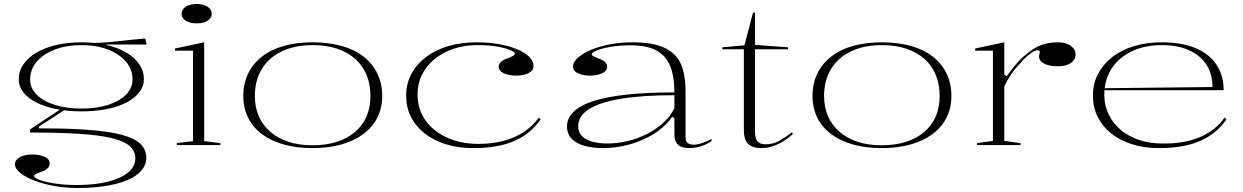

<svg xmlns="http://www.w3.org/2000/svg" viewBox="-20 -727 6226 962"><path d="M368 215Q309 215 253 205Q197 195 152.5 178Q108 161 81.5 139.5Q55 118 55 96Q55 80 67.5 69Q80 58 99.5 52.5Q119 47 141 47Q177 47 203 58.5Q229 70 229 92Q229 105 221 113.5Q213 122 202 127.5Q191 133 179 137Q167 141 159 145.5Q151 150 151 155Q151 165 180.5 175.5Q210 186 259 193Q308 200 365 200Q454 200 520 183.5Q586 167 622 137Q658 107 658 66Q658 30 630 5Q602 -20 540 -35Q478 -50 377 -56.5Q276 -63 131 -63V-79L291 -185L305 -177L174 -92L175 -84Q292 -84 381 -79Q470 -74 533 -63.5Q596 -53 636 -36Q676 -19 694.5 6Q713 31 713 63Q713 110 671.5 144Q630 178 552.5 196.5Q475 215 368 215ZM388 -169Q319 -169 261.5 -180.5Q204 -192 162 -213.5Q120 -235 97 -264.5Q74 -294 74 -330Q74 -371 97 -404.5Q120 -438 162 -463Q204 -488 261.5 -501.5Q319 -515 389 -515Q457 -515 514 -501.5Q571 -488 613 -463.5Q655 -439 678 -405Q701 -371 701 -330Q701 -295 678.5 -265.5Q656 -236 614.5 -214Q573 -192 515.5 -180.5Q458 -169 388 -169ZM389 -183Q464 -183 521.5 -201.5Q579 -220 611.5 -253Q644 -286 644 -328Q644 -379 611.5 -417.5Q579 -456 521.5 -478.5Q464 -501 389 -501Q313 -501 254.5 -478.5Q196 -456 163.5 -417.5Q131 -379 131 -328Q131 -286 163.5 -253Q196 -220 254.5 -201.5Q313 -183 389 -183ZM512 -491 437 -511Q465 -512 493.5 -513.5Q522 -515 550 -518Q578 -521 605 -524Q632 -527 657.5 -529.5Q683 -532 707 -534L715 -504H512Z M965 -610Q943 -610 926 -616Q909 -622 899.5 -633Q890 -644 890 -658Q890 -673 899.5 -683.5Q909 -694 926 -700.5Q943 -707 965 -707Q988 -707 1005 -700.5Q1022 -694 1031.5 -683.5Q1041 -673 1041 -658Q1041 -644 1031.5 -633Q1022 -622 1005 -616Q988 -610 965 -610ZM866 0V-10L947 -20V-473H857V-484L1003 -515V-20L1084 -10V0Z M1545 -515Q1626 -515 1691 -497Q1756 -479 1801.5 -443.5Q1847 -408 1871 -358Q1895 -308 1895 -246Q1895 -186 1870.5 -137.5Q1846 -89 1800 -55Q1754 -21 1690 -3Q1626 15 1545 15Q1466 15 1402 -3Q1338 -21 1292.5 -55Q1247 -89 1223 -137.5Q1199 -186 1199 -246Q1199 -308 1223 -358Q1247 -408 1292.5 -443.5Q1338 -479 1402 -497Q1466 -515 1545 -515ZM1547 -501Q1458 -501 1392.5 -470Q1327 -439 1292 -381.5Q1257 -324 1257 -246Q1257 -189 1277 -144Q1297 -99 1334.5 -66.5Q1372 -34 1425.5 -16.5Q1479 1 1545 1Q1613 1 1666.5 -16Q1720 -33 1758.5 -65.5Q1797 -98 1816.5 -143.5Q1836 -189 1836 -246Q1836 -305 1816.5 -352Q1797 -399 1759 -432.5Q1721 -466 1667.5 -483.5Q1614 -501 1547 -501Z M2351 15Q2252 15 2176 -18.5Q2100 -52 2057.5 -111Q2015 -170 2015 -247Q2015 -307 2040.5 -355.5Q2066 -404 2113 -440Q2160 -476 2224.5 -495.5Q2289 -515 2367 -515Q2424 -515 2475 -506.5Q2526 -498 2566.5 -482Q2607 -466 2630 -444Q2653 -422 2653 -396Q2653 -380 2641 -369.5Q2629 -359 2609.5 -353.5Q2590 -348 2567 -348Q2531 -348 2505 -359.5Q2479 -371 2479 -394Q2479 -406 2490.5 -417Q2502 -428 2524 -435Q2560 -449 2560 -457Q2560 -466 2537 -476Q2514 -486 2472 -493.5Q2430 -501 2372 -501Q2307 -501 2252.5 -482.5Q2198 -464 2157.5 -431Q2117 -398 2094.5 -353Q2072 -308 2072 -254Q2072 -199 2094 -154Q2116 -109 2156.5 -76Q2197 -43 2252.5 -24.5Q2308 -6 2375 -6Q2445 -6 2502 -21Q2559 -36 2603.5 -65Q2648 -94 2680 -138L2689 -129Q2663 -92 2630 -65Q2597 -38 2555 -20Q2513 -2 2462 6.5Q2411 15 2351 15Z M3150 -515Q3224 -515 3274.5 -500.5Q3325 -486 3356.5 -456Q3388 -426 3401.5 -379Q3415 -332 3415 -268V-37Q3415 -18 3426.5 -10Q3438 -2 3454 -2Q3474 -2 3498.5 -10.5Q3523 -19 3545 -31V-20Q3530 -9 3511 -1Q3492 7 3472.5 11Q3453 15 3433 15Q3395 15 3377 -2Q3359 -19 3359 -54Q3359 -84 3359 -98Q3359 -112 3359 -120Q3359 -128 3359 -135L3348 -142Q3321 -103 3282 -74Q3243 -45 3196 -25Q3149 -5 3099 5Q3049 15 3001 15Q2951 15 2910 4Q2869 -7 2845 -31Q2821 -55 2821 -93Q2821 -178 2954.5 -221Q3088 -264 3359 -264Q3359 -346 3337 -398Q3315 -450 3267 -475Q3219 -500 3139 -500Q3082 -500 3038 -492Q2994 -484 2969.5 -474Q2945 -464 2945 -454Q2945 -450 2954 -445Q2963 -440 2984 -432Q3022 -418 3022 -393Q3022 -371 2996 -359.5Q2970 -348 2935 -348Q2902 -348 2876.5 -359.5Q2851 -371 2851 -394Q2851 -416 2875 -437.5Q2899 -459 2941 -477Q2983 -495 3037 -505Q3091 -515 3150 -515ZM3359 -250Q3198 -250 3090.5 -232Q2983 -214 2930 -179.5Q2877 -145 2877 -95Q2877 -63 2897 -44Q2917 -25 2950.5 -16.5Q2984 -8 3024 -8Q3069 -8 3119 -19Q3169 -30 3216 -53Q3263 -76 3300.5 -109Q3338 -142 3359 -185Z M3796 15Q3749 15 3728 -6.5Q3707 -28 3707 -75V-480H3599V-490L3710 -500L3753 -664H3763V-502L3928 -490V-480H3763V-66Q3763 -32 3776 -18Q3789 -4 3816 -4Q3853 -4 3883.5 -21Q3914 -38 3948 -64L3953 -56Q3941 -44 3924 -32Q3907 -20 3886.5 -9Q3866 2 3843 8.5Q3820 15 3796 15Z M4397 -515Q4478 -515 4543 -497Q4608 -479 4653.5 -443.5Q4699 -408 4723 -358Q4747 -308 4747 -246Q4747 -186 4722.5 -137.5Q4698 -89 4652 -55Q4606 -21 4542 -3Q4478 15 4397 15Q4318 15 4254 -3Q4190 -21 4144.5 -55Q4099 -89 4075 -137.5Q4051 -186 4051 -246Q4051 -308 4075 -358Q4099 -408 4144.5 -443.5Q4190 -479 4254 -497Q4318 -515 4397 -515ZM4399 -501Q4310 -501 4244.5 -470Q4179 -439 4144 -381.5Q4109 -324 4109 -246Q4109 -189 4129 -144Q4149 -99 4186.5 -66.5Q4224 -34 4277.5 -16.5Q4331 1 4397 1Q4465 1 4518.5 -16Q4572 -33 4610.5 -65.5Q4649 -98 4668.5 -143.5Q4688 -189 4688 -246Q4688 -305 4668.5 -352Q4649 -399 4611 -432.5Q4573 -466 4519.5 -483.5Q4466 -501 4399 -501Z M4875 0V-10L4955 -21V-473H4866V-484L5012 -515V-353L5024 -345Q5051 -383 5076 -411.5Q5101 -440 5127 -459Q5162 -489 5199.5 -502Q5237 -515 5279 -515Q5306 -515 5326 -507.5Q5346 -500 5357.5 -486Q5369 -472 5369 -453Q5369 -437 5358.5 -423.5Q5348 -410 5328 -402.5Q5308 -395 5281 -395Q5252 -395 5230.5 -401Q5209 -407 5197.5 -418Q5186 -429 5186 -444Q5186 -449 5187 -453Q5188 -457 5189 -460.5Q5190 -464 5190 -467Q5190 -475 5178 -475Q5164 -475 5141 -457.5Q5118 -440 5091 -409Q5066 -384 5046 -354Q5026 -324 5012 -295V-21L5093 -10V0Z M5801 -515Q5901 -515 5970 -486Q6039 -457 6075 -403Q6111 -349 6111 -275H5513V-285L6055 -291Q6055 -356 6024.5 -403Q5994 -450 5937 -475.5Q5880 -501 5800 -501Q5716 -501 5651 -470Q5586 -439 5549.5 -383Q5513 -327 5513 -251Q5513 -199 5534.5 -154.5Q5556 -110 5594 -77.5Q5632 -45 5685.5 -26.5Q5739 -8 5803 -8Q5855 -7 5901.5 -14.5Q5948 -22 5987.5 -38Q6027 -54 6059.5 -79Q6092 -104 6116 -138L6125 -129Q6100 -92 6066.5 -65Q6033 -38 5991 -20Q5949 -2 5898 6.5Q5847 15 5787 15Q5712 15 5651 -4.5Q5590 -24 5546.5 -59Q5503 -94 5479.5 -142Q5456 -190 5456 -247Q5456 -307 5481 -355.5Q5506 -404 5551.5 -440Q5597 -476 5660.5 -495.5Q5724 -515 5801 -515Z"/></svg>

Font: Kalnia SemiExpanded ExtraLight
Style: Regular
Weight: 250
Width: 6
Designer: Frida Medrano
Foundry: Frida Medrano
Version: Version 1.105